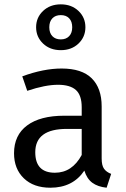

<svg xmlns="http://www.w3.org/2000/svg" viewBox="-20 -856 584 888"><path d="M343 -654.5Q311 -624 261.2 -624Q211.4 -624 179.2 -654.5Q147 -685.1 147 -730Q147 -774.9 179.2 -805.4Q211.4 -835.9 261.2 -835.9Q311 -835.9 343 -805.4Q375 -774.9 375 -730Q375 -685.1 343 -654.5ZM261.2 -673.8Q285.6 -673.8 299.8 -688.7Q314 -703.6 314 -730Q314 -756.3 300 -771.2Q286.1 -786.1 261.2 -786.1Q236.3 -786.1 222.2 -771.2Q208 -756.3 208 -730Q208 -703.6 222.2 -688.7Q236.3 -673.8 261.2 -673.8ZM450.2 -123Q450.2 -90.8 461.2 -75.4Q472.2 -60.1 494.1 -51.8L473.1 12.2Q432.1 7.8 407 -10.7Q381.8 -29.3 370.1 -66.9Q316.9 12.2 212.9 12.2Q135.3 12.2 90.1 -31.5Q44.9 -75.2 44.9 -147Q44.9 -231 105.5 -275.9Q166 -320.8 276.9 -320.8H357.9V-359.9Q357.9 -415.5 331.1 -439.7Q304.2 -463.9 248 -463.9Q189.5 -463.9 106 -436L83 -502.9Q181.2 -539.1 265.1 -539.1Q358.4 -539.1 404.3 -493.7Q450.2 -448.2 450.2 -363.8ZM233.9 -57.1Q313.5 -57.1 357.9 -139.2V-259.8H289.1Q143.1 -259.8 143.1 -151.9Q143.1 -57.1 233.9 -57.1Z"/></svg>

Font: FiraGO
Style: Regular
Weight: 400
Designer: bBox Type
Foundry: bBox Type GmbH
Version: Version 1.001;PS 001.001;hotconv 1.0.88;makeotf.lib2.5.64775